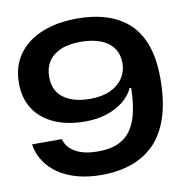

<svg xmlns="http://www.w3.org/2000/svg" viewBox="-82 -809 867 896"><g transform="rotate(-10 351.5 -360.5)"><path d="M342 -730Q419 -730 481 -710Q543 -690 586.5 -649.5Q630 -609 653 -544Q676 -479 676 -388Q676 -281 651.5 -205.5Q627 -130 581.5 -83Q536 -36 471.5 -13.5Q407 9 328 9Q266 9 214.5 -5Q163 -19 125 -45Q87 -71 63 -107.5Q39 -144 33 -188H174Q180 -166 193.5 -150Q207 -134 228 -123Q249 -112 275 -107Q301 -102 332 -102Q390 -102 429 -120.5Q468 -139 490.5 -174Q513 -209 523 -257.5Q533 -306 534 -367L527 -368Q511 -333 478 -306.5Q445 -280 399 -265Q353 -250 298 -250Q214 -250 152 -277Q90 -304 56 -355.5Q22 -407 22 -479Q22 -559 62 -615Q102 -671 174 -700.5Q246 -730 342 -730ZM339 -620Q281 -620 242.5 -603Q204 -586 185 -555.5Q166 -525 166 -484Q166 -439 187 -409.5Q208 -380 246.5 -365Q285 -350 337 -350Q394 -350 433 -368Q472 -386 493 -417.5Q514 -449 514 -488Q514 -532 492 -561.5Q470 -591 430.5 -605.5Q391 -620 339 -620Z"/></g></svg>

Font: Mona Sans Expanded SemiBold
Style: Regular
Weight: 600
Width: 7
Designer: Deni Anggara
Foundry: GitHub
Version: Version 2.000